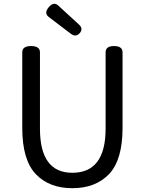

<svg xmlns="http://www.w3.org/2000/svg" viewBox="-20 -976 761 1009"><path d="M553 -61Q482 13 360 13Q239 13 168 -61Q97 -136 97 -303V-701Q97 -734 143 -734Q190 -734 190 -701V-300Q190 -68 360 -68Q535 -68 535 -300V-701Q535 -734 579 -734Q624 -734 624 -701V-303Q624 -136 553 -61ZM353 -798 236 -887Q210 -907 236 -938Q262 -969 286 -947L395 -847Q419 -825 399 -802Q379 -779 353 -798Z"/></svg>

Font: Swei Gothic CJK TC Regular
Style: Regular
Weight: 400
Version: Version 2.129